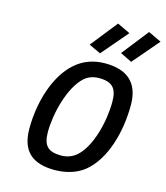

<svg xmlns="http://www.w3.org/2000/svg" viewBox="-137 -1063 1019 1177"><g transform="rotate(15 372.5 -475.0)"><path d="M320 9C390 9 457 -10 506 -49C619 -139 670 -325 670 -496C670 -642 588 -703 452 -703C378 -703 314 -679 264 -634C158 -541 106 -362 106 -197C106 -51 182 9 320 9ZM337 -87C251 -87 221 -121 221 -207C221 -320 264 -498 347 -573C373 -596 405 -606 440 -606C524 -606 555 -571 555 -486C555 -362 514 -195 435 -124C408 -100 374 -87 337 -87ZM547 -920 465 -959 330 -789 405 -754ZM745 -919 662 -958 529 -789 603 -753Z"/></g></svg>

Font: RazerF5 SemiBold
Style: Italic
Weight: 600
Foundry: Razer Inc.
Version: Version 2